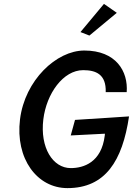

<svg xmlns="http://www.w3.org/2000/svg" viewBox="-20 -965 693 988"><path d="M644 -366 366 -348 344 -268 520 -277 519 -267C502 -129 410 -100 344 -100C252 -100 185 -205 203 -351C219 -483 305 -604 408 -604C473 -604 527 -583 524 -491H632C640 -598 577 -705 414 -705C270 -705 108 -552 83 -351C58 -148 171 3 327 3C522 3 610 -137 644 -366ZM394 -800 440 -782 581 -899 515 -945Z"/></svg>

Font: Bluebird
Style: LiNrwObl
Weight: 300
Designer: Jasper
Foundry: Cannot Into Space Fonts
Version: Version 0.98